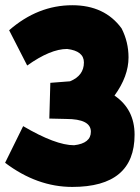

<svg xmlns="http://www.w3.org/2000/svg" viewBox="-26 -718 540 742"><path d="M253.4 -697.8Q378.4 -697.8 443.8 -608.4Q470.7 -555.7 470.7 -496.1Q470.7 -423.3 416.5 -348.6Q494.1 -295.9 494.1 -197.3Q494.1 4.4 253.4 4.4Q117.2 4.4 -6.3 -88.9L63.5 -230.5Q189 -156.7 260.3 -156.7Q325.2 -164.1 325.2 -209Q325.2 -258.3 229.5 -258.3L164.6 -259.8L168.5 -397.9L244.6 -403.8Q298.3 -425.8 298.3 -476.6Q298.3 -521 233.4 -528.8Q168.9 -528.8 79.1 -464.8L9.3 -601.1Q120.1 -697.8 253.4 -697.8Z"/></svg>

Font: Lapsus Pro (theguybrush.com)
Style: Bold
Weight: 700
Designer: Jose Roses
Version: Version 1.00 February 9, 2018, initial release